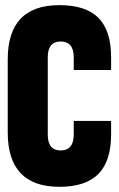

<svg xmlns="http://www.w3.org/2000/svg" viewBox="-20 -720 458 740"><path d="M9.8 -491.2Q9.8 -700.2 209 -700.2Q311 -700.2 359.6 -650.9Q408.2 -601.6 408.2 -499V-450.2H264.2V-499Q264.2 -560.1 213.9 -560.1Q164.1 -560.1 164.1 -499V-201.2Q164.1 -140.1 213.9 -140.1Q264.2 -140.1 264.2 -202.1V-253.9H408.2V-202.1Q408.2 -99.6 359.4 -49.8Q310.5 0 209 0Q9.8 0 9.8 -210Z"/></svg>

Font: Quaderni
Style: Regular
Weight: 400
Designer: Romain Laurent, Daphné Lejeune, Alexandre D’Hubert
Foundry: ESAD Valence
Version: Version 1.000;FEAKit 1.0